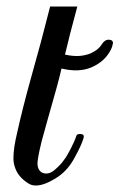

<svg xmlns="http://www.w3.org/2000/svg" viewBox="-20 -571 369 593"><path d="M218.8 -550.8Q208 -509.8 197.3 -469.7Q187.5 -429.7 180.7 -402.3Q208 -396.5 227.5 -398.4Q246.1 -400.4 259.8 -406.2Q284.2 -417 293.9 -433.6Q304.7 -450.2 318.4 -448.2Q329.1 -447.3 329.1 -437.5Q329.1 -436.5 328.1 -434.6Q326.2 -421.9 316.4 -407.2Q297.9 -377.9 260.7 -362.3Q222.7 -346.7 169.9 -359.4Q164.1 -334 159.2 -316.4Q154.3 -297.9 154.3 -297.9Q138.7 -241.2 127 -201.2Q116.2 -161.1 108.4 -133.8Q95.7 -82 95.7 -64.5Q96.7 -45.9 109.4 -38.1Q128.9 -29.3 148.4 -45.9Q168 -62.5 177.7 -77.1Q187.5 -89.8 198.2 -111.3Q210 -133.8 215.8 -151.4Q217.8 -158.2 229.5 -157.2Q241.2 -156.2 238.3 -145.5Q232.4 -124 210.9 -85Q190.4 -45.9 158.2 -24.4Q118.2 2 90.8 2Q76.2 2 65.4 -5.9Q34.2 -26.4 25.4 -56.6Q21.5 -67.4 21.5 -84Q21.5 -113.3 33.2 -162.1Q49.8 -237.3 76.2 -332Q87.9 -374 106.4 -441.4Q124 -508.8 134.8 -550.8Q144.5 -550.8 175.8 -550.8Q207 -550.8 218.8 -550.8Z"/></svg>

Font: Gilchrist
Style: Regular
Weight: 400
Version: 1.0